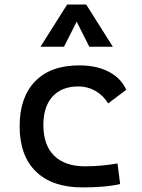

<svg xmlns="http://www.w3.org/2000/svg" viewBox="-20 -815 626 845"><path d="M342.8 9.8Q210.4 9.8 138.4 -59.8Q66.4 -129.4 66.4 -259.8Q66.4 -386.7 134.5 -457Q202.6 -527.3 329.1 -527.3Q404.8 -527.3 458.7 -499.3Q512.7 -471.2 535.6 -419.9L456.1 -359.9Q434.1 -395.5 399.9 -415Q365.7 -434.6 325.2 -434.6Q252 -434.6 211.4 -390.4Q170.9 -346.2 170.9 -264.6Q170.9 -176.3 218.5 -129.6Q266.1 -83 354.5 -83Q390.6 -83 426.8 -86.4Q462.9 -89.8 497.1 -95.7L508.8 -4.9Q468.8 3.9 426 6.8Q383.3 9.8 342.8 9.8ZM158.2 -609.4 275.4 -794.9H359.4L476.6 -609.4H373L317.4 -719.7L261.7 -609.4Z"/></svg>

Font: Cascadia Mono PL
Style: Regular
Weight: 400
Monospace: yes
Designer: Aaron Bell
Foundry: Saja Typeworks
Version: Version 2404.023; ttfautohint (v1.8.4)